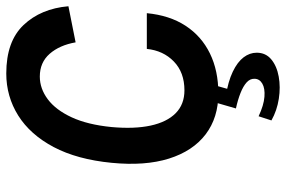

<svg xmlns="http://www.w3.org/2000/svg" viewBox="-170 -532 912 612"><g transform="rotate(-90 286.0 -226.0)"><path d="M294.1 14Q217 14 163.7 -26.6Q110.5 -67.2 86.5 -143.4Q62.6 -219.5 73 -326Q83.7 -436.1 123.3 -511Q163 -585.8 223.7 -623.9Q284.5 -662 357.9 -662Q460 -662 512.3 -606.9Q564.5 -551.7 572.1 -463.9L457 -441Q448.1 -492 420.6 -523.6Q393 -555.1 348 -555.1Q309.6 -555.1 275.6 -529.7Q241.6 -504.3 218 -453.4Q194.5 -402.5 187 -326Q180.5 -253.9 191.7 -201.9Q203 -149.9 231.2 -122Q259.5 -94.1 304 -94.1Q361.1 -94.1 395.9 -127.8Q430.8 -161.5 436.1 -214H550Q543.1 -141.5 510 -90.7Q476.8 -39.8 421.7 -12.9Q366.7 14 294.1 14ZM208.1 183.2 221.4 142.3Q256.7 158.9 283.5 160.9Q310.3 163 325.5 154.1Q340.7 145.2 340.9 129.3Q341.4 115 329.2 104Q317 93.1 295.7 84.7Q274.5 76.2 246.3 70L277.8 -38.7L329.9 -31.5L301.7 67.4L283.7 37.3Q332.4 45 363.5 60Q394.5 74.9 409.3 94.5Q424 114 424 136.2Q424 165 402.7 182.7Q381.4 200.4 347.8 206.4Q314.3 212.5 277.1 206.7Q239.9 201 208.1 183.2Z"/></g></svg>

Font: Karla
Style: Italic
Weight: 400
Italic angle: -8°
Designer: Jonathan Pinhorn
Version: Version 2.004;gftools[0.9.33]